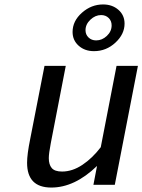

<svg xmlns="http://www.w3.org/2000/svg" viewBox="-20 -823 634 855"><path d="M408.2 -643.1Q434.6 -643.1 455.8 -663.1Q477.1 -683.1 477.1 -710Q477.1 -730 463.9 -742.9Q450.7 -755.9 430.2 -755.9Q404.3 -755.9 382.6 -735.4Q360.8 -714.8 360.8 -688.5Q360.8 -668.9 374.3 -656Q387.7 -643.1 408.2 -643.1ZM534.7 -717.8Q534.7 -670.9 493.9 -633.1Q453.1 -595.2 398.4 -595.2Q357.4 -595.2 330.3 -619.4Q303.2 -643.6 303.2 -680.7Q303.2 -729.5 345 -766.4Q386.7 -803.2 439 -803.2Q480 -803.2 507.3 -779.3Q534.7 -755.4 534.7 -717.8ZM206.1 -185.1Q197.3 -139.2 197.3 -118.7Q197.3 -90.3 210.4 -74.7Q223.6 -59.1 256.3 -59.1Q302.2 -59.1 346.9 -88.9Q391.6 -118.7 428.7 -167.5L499 -529.8H594.2L491.2 0H396L412.1 -84Q312.5 12.2 208.5 12.2Q100.6 12.2 100.6 -98.1Q100.6 -135.7 114.3 -203.1L178.2 -529.8H272.9Z"/></svg>

Font: Aurulent Sans
Style: Italic
Weight: 400
Italic angle: -11°
Version: Version 2007.05.04